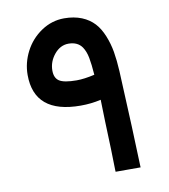

<svg xmlns="http://www.w3.org/2000/svg" viewBox="-75 -705 677 769"><g transform="rotate(-10 263.5 -320.5)"><path d="M53.7 -442.9C53.7 -337.9 116.7 -285.2 242.2 -285.2C270.5 -285.2 297.9 -288.1 324.7 -294.4C325.2 -273.9 325.7 -244.1 327.1 -205.6C328.6 -166.5 329.6 -128.4 331.1 -91.3C332 -54.2 332.5 -26.9 333 -9.3L333.5 0H342.8H424.8H435.1L434.6 -10.3C432.1 -94.2 426.8 -222.2 418.5 -394.5C417 -423.8 414.1 -450.2 410.2 -473.6C406.2 -496.6 399.9 -519 391.1 -540.5C382.3 -562 371.6 -580.1 358.4 -594.2C345.2 -608.4 328.6 -620.1 308.1 -628.4C287.6 -636.7 263.7 -641.1 236.8 -641.1C203.1 -641.1 171.9 -631.3 143.6 -612.3C114.7 -592.8 92.8 -567.9 77.1 -537.6C61.5 -507.3 53.7 -475.6 53.7 -442.9ZM236.3 -538.1C261.2 -538.1 279.8 -529.3 291.5 -512.2C299.3 -500.5 305.2 -485.8 308.6 -467.8C312 -449.7 314.9 -426.3 316.9 -397.5C289.1 -391.1 264.6 -387.7 243.7 -387.7C209.5 -387.7 186 -392.1 173.3 -400.4C160.6 -408.7 154.3 -422.9 154.3 -442.9C154.3 -467.3 162.6 -489.3 178.7 -508.8C194.8 -528.3 214.4 -538.1 236.3 -538.1Z"/></g></svg>

Font: Shabnam FD Medium
Style: Regular
Weight: 500
Foundry: DejaVu fonts team - Redesigned by Saber Rastikerdar - Based on Vazir font
Version: Version 5.00;October 20, 2019;FontCreator 12.0.0.2547 64-bit